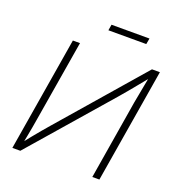

<svg xmlns="http://www.w3.org/2000/svg" viewBox="-156 -1022 1060 1149"><g transform="rotate(20 373.5 -448.0)"><path d="M606 0H561L644.5 -506.8Q648.9 -529.8 654.1 -557.6Q659.2 -585.4 665.3 -617.7Q671.4 -649.9 678.2 -685.5L688 -682.1Q658.7 -646 633.5 -615Q608.4 -584 585.9 -557.1Q563.5 -530.3 542 -505.4L102.5 0H51.8L172.4 -727.5H217.8L131.3 -208Q127.4 -184.1 122.6 -156.5Q117.7 -128.9 112.1 -99.9Q106.4 -70.8 100.6 -42L90.8 -44.9Q113.8 -74.2 136.5 -102.1Q159.2 -129.9 180.9 -155.8Q202.6 -181.6 222.2 -204.1L676.3 -727.5H726.6ZM599.1 -895.5 592.3 -857.9H351.1L357.4 -895.5Z"/></g></svg>

Font: Inter 20pt ExtraLight
Style: Italic
Weight: 250
Italic angle: -9.3988°
Version: Version 4.001;git-66647c0bb